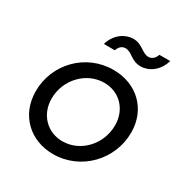

<svg xmlns="http://www.w3.org/2000/svg" viewBox="-174 -894 1010 1047"><g transform="rotate(30 331.0 -370.0)"><path d="M476 -641C527 -641 582 -677 602 -747H534C524 -717 503 -707 487 -707C447 -707 426 -752 368 -752C319 -752 262 -717 242 -647H311C321 -677 340 -686 357 -686C398 -686 415 -641 476 -641ZM302 12C475 12 613 -131 613 -303C613 -449 507 -551 359 -551C185 -551 49 -410 49 -239C49 -90 156 12 302 12ZM311 -74C215 -74 144 -147 144 -247C144 -366 238 -465 351 -465C447 -465 517 -392 517 -293C517 -173 424 -74 311 -74Z"/></g></svg>

Font: Plus Jakarta Text
Style: Italic
Weight: 400
Italic angle: -12°
Designer: Gumpita Rahayu
Foundry: Tokotype Studio
Version: Version 1.000;hotconv 1.0.109;makeotfexe 2.5.65596